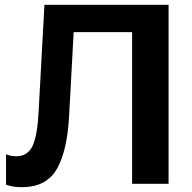

<svg xmlns="http://www.w3.org/2000/svg" viewBox="-20 -761 794 795"><path d="M164 -741 140 -301C137 -237 129 -189 116 -159C102 -129 80 -114 48 -114C32 -114 21 -116 5 -122V4C28 12 50 14 70 14C140 14 188 -12 217 -64C245 -115 261 -187 266 -279L285 -628H527V0H678V-741Z"/></svg>

Font: Cheyenne Sans
Style: Bold
Weight: 700
Designer: The Public Sans project authors (U.S. Web Design System), Libre Franklin designed by Pablo Impallari and Rodrigo Fuenzal
Foundry: The Cheyenne Sans Project Authors
Version: Version 2.007